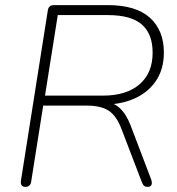

<svg xmlns="http://www.w3.org/2000/svg" viewBox="-20 -725 694 751"><path d="M79 6Q69 6 64.5 -0.5Q60 -7 62 -19L167 -684Q170 -705 191 -705H401Q512 -705 566.5 -655.5Q621 -606 621 -520Q621 -453 588.5 -406.5Q556 -360 500 -337Q444 -314 373 -316V-327H381Q421 -327 447.5 -303Q474 -279 491 -234L571 -24Q576 -10 572.5 -2Q569 6 557 6Q549 6 544 2Q539 -2 535 -12L455 -221Q436 -271 406 -291.5Q376 -312 317 -312H149L102 -15Q99 6 79 6ZM206 -666 156 -351H383Q474 -351 525.5 -395Q577 -439 577 -519Q577 -592 535 -629Q493 -666 401 -666Z"/></svg>

Font: Nunito Variable Extra Light
Style: Italic
Weight: 200
Italic angle: -9°
Designer: Vernon Adams
Foundry: Vernon Adams
Version: Version 3.602